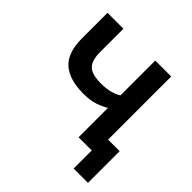

<svg xmlns="http://www.w3.org/2000/svg" viewBox="-173 -672 938 938"><g transform="rotate(45 296.0 -202.5)"><path d="M469 125V0H378V-203Q355 -189 323.5 -178Q292 -167 243 -167Q147 -167 97.5 -210.5Q48 -254 48 -355V-530H158V-370Q158 -310 183 -286.5Q208 -263 268 -263Q310 -263 338.5 -272Q367 -281 378 -290V-530H488V-94H568V125Z"/></g></svg>

Font: Golos Text Medium
Style: Regular
Weight: 500
Designer: A.Korolkova, Vitaly Kuzmin
Foundry: ParaType Ltd
Version: Version 2.004